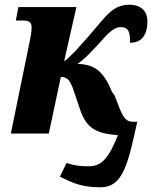

<svg xmlns="http://www.w3.org/2000/svg" viewBox="-20 -566 645 814"><path d="M406 228C503 228 523 126 562 -50H543C504 -50 496 -84 466 -161L455 -176C423 -253 390 -294 308 -295C332 -310 356 -335 389 -370C419 -400 453 -451 491 -451C519 -451 533 -439 531 -385C582 -384 605 -420 605 -476C605 -513 583 -546 529 -546C457 -546 429 -497 358 -415L299 -349C267 -318 262 -311 252 -307L304 -536H58L47 -479H74C105 -479 114 -472 114 -448C114 -428 109 -408 106 -391L26 0H187L238 -240C267 -240 278 -222 290 -189L318 -106C346 -20 389 0 480 7C436 117 405 139 353 139C319 139 297 136 262 125L234 183C287 209 325 228 406 228Z"/></svg>

Font: Noto Serif SemiCondensed Extra
Style: Italic
Weight: 800
Width: 4
Italic angle: -12°
Designer: Monotype Design Team
Foundry: Monotype Imaging Inc.
Version: Version 1.901